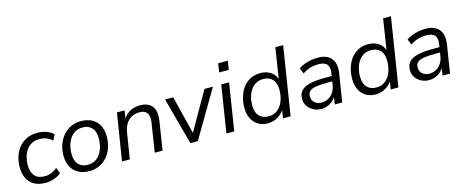

<svg xmlns="http://www.w3.org/2000/svg" viewBox="-39 -1305 4624 1915"><g transform="rotate(-15 2272.5 -348.0)"><path d="M258 9Q186 9 139 -18Q92 -45 68.5 -94Q45 -143 45 -207Q45 -261 60 -312.5Q75 -364 107 -405Q139 -446 188 -470.5Q237 -495 305 -495Q353 -495 397 -479Q441 -463 467 -436L438 -378Q413 -403 380 -416Q347 -429 308 -429Q259 -429 225 -410Q191 -391 169.5 -359Q148 -327 138 -287.5Q128 -248 128 -208Q128 -140 160.5 -98.5Q193 -57 268 -57Q299 -57 332.5 -69.5Q366 -82 395 -108L419 -48Q400 -30 373 -17.5Q346 -5 316.5 2Q287 9 258 9Z M708 9Q643 9 595.5 -17Q548 -43 522.5 -91Q497 -139 497 -205Q497 -267 515.5 -319.5Q534 -372 568 -412Q602 -452 648.5 -473.5Q695 -495 754 -495Q819 -495 866.5 -469Q914 -443 939 -395.5Q964 -348 964 -281Q964 -219 946 -166.5Q928 -114 894 -74.5Q860 -35 813 -13Q766 9 708 9ZM711 -56Q766 -56 804.5 -87Q843 -118 862.5 -170Q882 -222 882 -284Q882 -356 847.5 -393Q813 -430 751 -430Q696 -430 657.5 -399Q619 -368 599 -317Q579 -266 579 -202Q579 -131 614 -93.5Q649 -56 711 -56Z M1046 0 1124 -486H1203L1185 -376H1175Q1200 -433 1248.5 -464Q1297 -495 1364 -495Q1418 -495 1454.5 -473.5Q1491 -452 1506.5 -407.5Q1522 -363 1511 -294L1465 0H1384L1430 -294Q1438 -339 1430 -369Q1422 -399 1400 -414Q1378 -429 1340 -429Q1292 -429 1256 -408.5Q1220 -388 1198.5 -351Q1177 -314 1169 -264L1127 0Z M1752 0 1621 -486H1705L1811 -60H1784L2028 -486H2115L1829 0Z M2212 -607 2226 -698H2326L2311 -607ZM2124 0 2201 -486H2282L2205 0Z M2550 9Q2494 9 2452 -16.5Q2410 -42 2386.5 -89Q2363 -136 2363 -199Q2363 -280 2391.5 -347.5Q2420 -415 2474.5 -455Q2529 -495 2606 -495Q2665 -495 2711 -466Q2757 -437 2774 -376L2767 -377L2818 -705H2899L2787 0H2708L2724 -103H2734Q2716 -69 2689.5 -44Q2663 -19 2627.5 -5Q2592 9 2550 9ZM2576 -56Q2632 -56 2670 -87Q2708 -118 2728 -170Q2748 -222 2748 -284Q2748 -356 2713 -393Q2678 -430 2617 -430Q2562 -430 2523.5 -399Q2485 -368 2465 -317Q2445 -266 2445 -202Q2445 -131 2480 -93.5Q2515 -56 2576 -56Z M3101 9Q3059 9 3022.5 -10Q2986 -29 2964 -62Q2942 -95 2942 -137Q2942 -189 2970.5 -220.5Q2999 -252 3060 -267Q3121 -282 3217 -282H3297L3289 -229H3228Q3151 -229 3106.5 -221Q3062 -213 3043 -194Q3024 -175 3024 -142Q3024 -98 3053.5 -75Q3083 -52 3121 -52Q3158 -52 3189.5 -68Q3221 -84 3243 -115.5Q3265 -147 3272 -190L3291 -312Q3301 -370 3276.5 -400Q3252 -430 3188 -430Q3143 -430 3102.5 -418Q3062 -406 3023 -379L3000 -438Q3024 -456 3056 -468.5Q3088 -481 3124.5 -488Q3161 -495 3197 -495Q3265 -495 3305.5 -469.5Q3346 -444 3361 -398Q3376 -352 3366 -290L3320 0H3243L3260 -110H3270Q3257 -70 3230.5 -43.5Q3204 -17 3170 -4Q3136 9 3101 9Z M3663 9Q3607 9 3565 -16.5Q3523 -42 3499.5 -89Q3476 -136 3476 -199Q3476 -280 3504.5 -347.5Q3533 -415 3587.5 -455Q3642 -495 3719 -495Q3778 -495 3824 -466Q3870 -437 3887 -376L3880 -377L3931 -705H4012L3900 0H3821L3837 -103H3847Q3829 -69 3802.5 -44Q3776 -19 3740.5 -5Q3705 9 3663 9ZM3689 -56Q3745 -56 3783 -87Q3821 -118 3841 -170Q3861 -222 3861 -284Q3861 -356 3826 -393Q3791 -430 3730 -430Q3675 -430 3636.5 -399Q3598 -368 3578 -317Q3558 -266 3558 -202Q3558 -131 3593 -93.5Q3628 -56 3689 -56Z M4214 9Q4172 9 4135.5 -10Q4099 -29 4077 -62Q4055 -95 4055 -137Q4055 -189 4083.5 -220.5Q4112 -252 4173 -267Q4234 -282 4330 -282H4410L4402 -229H4341Q4264 -229 4219.5 -221Q4175 -213 4156 -194Q4137 -175 4137 -142Q4137 -98 4166.5 -75Q4196 -52 4234 -52Q4271 -52 4302.5 -68Q4334 -84 4356 -115.5Q4378 -147 4385 -190L4404 -312Q4414 -370 4389.5 -400Q4365 -430 4301 -430Q4256 -430 4215.5 -418Q4175 -406 4136 -379L4113 -438Q4137 -456 4169 -468.5Q4201 -481 4237.5 -488Q4274 -495 4310 -495Q4378 -495 4418.5 -469.5Q4459 -444 4474 -398Q4489 -352 4479 -290L4433 0H4356L4373 -110H4383Q4370 -70 4343.5 -43.5Q4317 -17 4283 -4Q4249 9 4214 9Z"/></g></svg>

Font: Nunito Sans 12pt
Style: Italic
Weight: 400
Italic angle: -9°
Designer: Vernon Adams
Foundry: Vernon Adams
Version: Version 3.101;gftools[0.9.27]